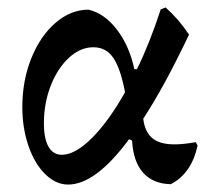

<svg xmlns="http://www.w3.org/2000/svg" viewBox="-20 -488 576 516"><path d="M511 -97Q495 -22 439 7Q391 6 364.5 -24Q338 -54 335 -110L327 -114Q237 8 163 8Q130 8 101.5 -20Q73 -48 56.5 -96Q40 -144 40 -200Q40 -271 64 -331Q88 -391 129 -426.5Q170 -462 218 -462Q261 -452 294.5 -408Q328 -364 341 -302H348Q382 -371 412 -463L425 -468Q460 -437 488 -395Q422 -256 365 -169Q369 -134 389 -117Q409 -100 449 -100Q473 -100 506 -106ZM316 -240Q304 -304 284.5 -332.5Q265 -361 231 -361Q196 -361 165.5 -333Q135 -305 116.5 -258Q98 -211 98 -157Q98 -115 110.5 -93.5Q123 -72 146 -72Q182 -72 227 -117Q272 -162 316 -240Z"/></svg>

Font: Alegreya Medium
Style: Regular
Weight: 500
Designer: Juan Pablo del Peral
Foundry: Huerta Tipografica
Version: Version 2.007; ttfautohint (v1.6)